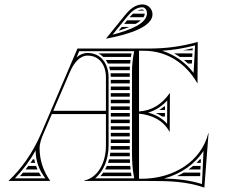

<svg xmlns="http://www.w3.org/2000/svg" viewBox="-20 -820 1025 870"><path d="M555.8 -728 542.8 -712H595.3C604.3 -717.1 612.1 -722.5 618.3 -728ZM531.5 -698C527.1 -692.7 522.8 -687.3 518.5 -682H521.2C537.6 -687 552.7 -692.4 566.2 -698ZM603.1 -772H632.6C630.2 -775.4 627.2 -777 625 -777C617.3 -777 610.1 -775.2 603.1 -772ZM582.5 -758C577.4 -753.3 572.3 -748 567.2 -742H630.5C633.7 -747.2 635.6 -752.5 635.9 -758ZM462 -645C571.9 -665.5 671 -700.5 671 -755C671 -779.8 650.8 -800 626 -800C594.1 -800 568.8 -779 546.7 -751.7L461 -646ZM490.1 -662.9 556 -744.1C575.5 -768.1 597.2 -787 625 -787C636.6 -787 646 -774.9 646 -760C646 -713.6 571.2 -684 490.1 -662.9ZM724.2 -338C717.1 -332.1 709.7 -326.8 702.2 -322H727.6C727.6 -327.3 727.6 -332.7 727.7 -338ZM727.5 -308H686.2C696.5 -303.3 706.1 -297.9 714.8 -292H727.4C727.4 -297.3 727.5 -302.7 727.5 -308ZM573.3 -562C574.1 -567.4 575 -572.7 575.9 -578H426.4C434.4 -573.6 441.5 -568.2 447.8 -562ZM571.4 -548H459.5C463 -543 466.1 -537.6 468.8 -532H569.8C570.3 -537.4 570.8 -542.7 571.4 -548ZM568.8 -518H474.4C476.2 -512.8 477.6 -507.5 478.8 -502H568.1C568.3 -507.4 568.5 -512.7 568.8 -518ZM568 -202V-218H482V-202ZM568 -188H482V-172H568ZM568 -158H482C482 -152.6 481.7 -147.3 481.4 -142H568ZM568 -488H481C481.6 -482.7 481.9 -477.4 482 -472H568ZM568 -458H482V-442H568ZM568 -428H482V-412H568ZM568 -398H482V-382H568ZM568 -368H482V-352H568ZM568 -338H482V-322H568ZM568 -308H482V-292H568ZM568 -278H482V-262H568ZM568 -248H482V-232H568ZM569.2 -82C568.9 -87.3 568.7 -92.6 568.5 -98H474.2C472.7 -92.6 471.1 -87.2 469.3 -82ZM570.2 -68H463.9C461.5 -62.5 458.9 -57.2 456.1 -52H571.7C571.1 -57.4 570.6 -62.7 570.2 -68ZM573.5 -38H447.7C443.9 -32.4 439.8 -27 435.5 -22H576C575 -27.4 574.2 -32.8 573.5 -38ZM568 -128H480C479.3 -122.6 478.4 -117.3 477.4 -112H568.2C568.1 -117.3 568.1 -122.6 568 -128ZM139.1 -82C137.6 -87.3 136.3 -92.6 135.3 -98H128.8C125.2 -92.5 121.6 -87.2 118 -82ZM143.5 -68H107.9C103.9 -62.5 99.8 -57.2 95.7 -52H150C147.6 -57.3 145.4 -62.6 143.5 -68ZM156.9 -38H84.3C79.8 -32.6 75.1 -27.2 70.4 -22H166.3C162.9 -27.3 159.8 -32.6 156.9 -38ZM810.1 -592H852.7C852.9 -595.1 853 -598.2 853.2 -601.3C838.2 -597.7 824 -594.6 810.1 -592ZM851.9 -578H768.7C777.8 -573.1 786.6 -567.8 795 -562H851.1C851.4 -567.3 851.6 -572.7 851.9 -578ZM850.3 -548H813.9C820.2 -542.9 826.3 -537.6 832.2 -532H849.4C849.7 -537.3 850 -542.7 850.3 -548ZM782.2 -22H886.9L887.6 -38H812.6C802.8 -32.2 792.6 -26.8 782.2 -22ZM870.3 -82H889.6C889.9 -87.3 890.1 -92.7 890.4 -98H885.6C880.7 -92.5 875.6 -87.1 870.3 -82ZM854.8 -68C848.2 -62.4 841.3 -57 834.1 -52H888.2L889 -68ZM723.6 -11.2C798.9 -31.8 863.1 -75.7 902.2 -136.3L895.2 13.9C836.6 -4.2 781.8 -9.5 723.6 -11.2ZM714.3 -590C764.9 -593.3 812.9 -601.1 863.9 -614.3L857.2 -489.7C819.3 -538.2 770.7 -572.6 714.3 -590ZM141.6 -138.2C141.6 -90.6 156.6 -50.3 185.5 -12H47.4C81.9 -47.5 113.6 -89 141.6 -138.2ZM588 -588C581.3 -554.3 578 -524.3 578 -490V-140C578 -94.7 579.2 -56.2 588 -12H410.8C450 -43.4 472 -99.6 472 -160V-470C472 -528 439.6 -580 377 -580C357.5 -580 340.9 -572.1 326.8 -559.8L338.9 -588ZM331 -600 168 -219C128.3 -126.3 76 -54 19 -1L20 0H206L207 -1C176 -45 159.4 -95.5 159.4 -147.4C159.4 -171.3 167.7 -193 177.2 -215.1L215 -303H460V-160C460 -82.8 423.6 -15.2 362 -2V0H652C742.9 0 821.4 1 906 30L925 -217H924C892.4 -89.3 767.2 -10 622 -10H610V-305C671.9 -298.5 720.1 -273.9 748 -223H749L750 -398H749C714.1 -348.3 669.9 -318.9 610 -315V-590H632C735 -590 821.7 -534.5 874 -443H875L876 -630C799.3 -608.7 731.7 -600 652 -600ZM221.4 -318 297 -494C314.5 -534.8 341.4 -568 377 -568C431.1 -568 460 -524.1 460 -470V-318ZM651 -309.8C685 -319.5 713.9 -338.9 737.8 -364.8L737.2 -259.1C714.1 -284.9 685 -300.7 651 -309.8Z"/></svg>

Font: SortefaxS02
Style: Medium
Weight: 500
Designer: gluk
Foundry: gluk
Version: Version 0.261